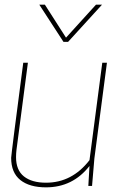

<svg xmlns="http://www.w3.org/2000/svg" viewBox="-20 -800 530 826"><path d="M178 6Q107 6 67.5 -25.5Q28 -57 28 -121Q30 -149 80 -530H100L51 -156Q49 -139 49 -124Q49 -68 83 -41Q117 -14 178 -14Q290 -14 365 -111L420 -530H440L386 -118L376 0H360L365 -86Q293 6 178 6ZM419 -620ZM273 -620H253L149 -780H173L264 -638L393 -780H419Z"/></svg>

Font: Tanohe Sans Thin
Style: Italic
Weight: 100
Designer: Village Type and Design LLC & Cristiano Sobral
Foundry: Cooper Hewitt Smithsonian Design Museum
Version: Version 1.00;September 29, 2021;FontCreator 13.0.0.2655 64-b